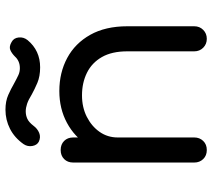

<svg xmlns="http://www.w3.org/2000/svg" viewBox="-58 -736 795 720"><g transform="rotate(-90 340.0 -376.5)"><path d="M554 1Q534 1 520.5 -12.5Q507 -26 507 -46V-297Q507 -355 485.5 -392.5Q464 -430 426.5 -448.5Q389 -467 342 -467Q297 -467 261.5 -449Q226 -431 205 -401Q184 -371 184 -333H123Q124 -396 155 -445.5Q186 -495 239 -523.5Q292 -552 358 -552Q427 -552 482 -522.5Q537 -493 569 -436Q601 -379 601 -297V-46Q601 -26 587.5 -12.5Q574 1 554 1ZM137 1Q116 1 103 -12.5Q90 -26 90 -46V-500Q90 -521 103 -534Q116 -547 137 -547Q158 -547 171 -534Q184 -521 184 -500V-46Q184 -26 171 -12.5Q158 1 137 1ZM447 -624Q413 -624 388.5 -634.5Q364 -645 346 -655Q325 -668 310 -673Q295 -678 282 -678Q267 -678 254 -672Q241 -666 228 -649Q217 -634 201 -627.5Q185 -621 168 -629Q155 -636 152 -653.5Q149 -671 159 -686Q183 -720 216.5 -737Q250 -754 288 -754Q320 -754 343.5 -743.5Q367 -733 384 -723Q406 -711 418 -705.5Q430 -700 444 -700Q458 -700 469 -705Q480 -710 487 -718Q500 -731 512.5 -736Q525 -741 542 -731Q557 -723 559 -704.5Q561 -686 549 -671Q510 -624 447 -624Z"/></g></svg>

Font: Comfortaa SemiBold
Style: Regular
Weight: 600
Designer: Johan Aakerlund
Foundry: Johan Aakerlund
Version: Version 3.104; ttfautohint (v1.8.1.43-b0c9)